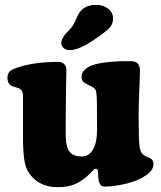

<svg xmlns="http://www.w3.org/2000/svg" viewBox="-20 -753 665 791"><path d="M361.8 -585.4Q303.2 -546.4 267.1 -546.4Q252.4 -546.4 242.4 -554.9Q232.4 -563.5 232.4 -576.2Q232.4 -585.4 238 -595.5Q243.7 -605.5 248.8 -611.6Q253.9 -617.7 268.6 -633.3Q281.7 -646.5 291.7 -670.4Q301.8 -694.3 306.6 -700.7Q329.6 -732.9 375.5 -732.9Q405.8 -732.9 425.8 -717Q445.8 -701.2 445.8 -676.8Q445.8 -654.3 431.2 -638.2Q412.6 -619.1 361.8 -585.4ZM551.3 -286.1V-252Q551.3 -178.7 554.7 -152.1Q558.1 -125.5 568.4 -117.2Q574.7 -111.8 586.4 -106.4Q598.1 -101.1 598.6 -101.1Q612.3 -93.8 612.3 -77.1Q612.3 -52.2 583.5 -32.2Q552.2 -9.3 502 3.2Q451.7 15.6 410.6 15.6Q402.3 15.6 398.2 12.7Q394 9.8 389.6 0.5Q384.3 -10.3 384.3 -39.6Q384.3 -57.6 374 -57.6Q370.6 -57.6 367.9 -55.7Q365.2 -53.7 360.6 -48.3Q356 -43 353.5 -40.5Q321.3 -8.8 291.5 4.6Q261.7 18.1 217.3 18.1Q140.6 18.1 100.1 -39.1Q85 -59.6 79.8 -96.7Q74.7 -133.8 74.7 -191.4V-361.3Q74.7 -382.3 55.2 -390.1Q54.2 -390.6 41.3 -394.5Q28.3 -398.4 22.9 -402.3Q10.7 -410.6 10.7 -433.1Q10.7 -458.5 34.7 -468.3Q107.4 -498 221.2 -498Q234.9 -498 244.1 -489.3Q253.4 -480.5 253.4 -465.3Q253.4 -457.5 252.7 -423.3Q252 -389.2 251.2 -330.1Q250.5 -271 250.5 -203.6Q250.5 -173.8 254.9 -154.5Q259.3 -135.3 268.8 -125.5Q278.3 -115.7 289.3 -112.1Q300.3 -108.4 316.9 -108.4Q346.2 -108.4 363 -136.7Q379.9 -165 379.9 -220.7Q379.9 -234.9 379.6 -262.2Q379.4 -289.6 379.4 -307.1Q379.4 -365.2 375.5 -377.9Q372.1 -389.2 358.4 -396Q334.5 -407.7 329.6 -411.1Q315.9 -418.9 315.9 -436Q315.9 -461.9 347.2 -478.5Q367.2 -489.7 411.1 -495.4Q455.1 -501 500 -501H520Q556.6 -501 556.6 -462.4Q556.6 -443.4 554 -383.8Q551.3 -324.2 551.3 -286.1Z"/></svg>

Font: Cooper* ExtraBold
Style: Regular
Weight: 800
Designer: Owen Earl
Foundry: indestructible type*
Version: Version 0.001